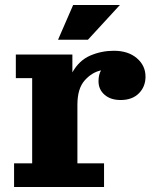

<svg xmlns="http://www.w3.org/2000/svg" viewBox="-20 -744 618 764"><path d="M211 -586 271 -724H457L330 -586ZM36 0V-94H108V-433H43V-527H268V-456Q295 -504 339.5 -523Q384 -542 433 -542Q490 -542 524.5 -512.5Q559 -483 559 -439Q559 -399 532.5 -372.5Q506 -346 460 -346Q420 -346 396 -367Q372 -388 372 -421Q372 -447 382 -464Q345 -456 316.5 -423.5Q288 -391 288 -327V-94H394V0Z"/></svg>

Font: Montagu Slab 16pt
Style: Bold
Weight: 700
Designer: Florian Karsten
Foundry: Florian Karsten
Version: Version 1.000; ttfautohint (v1.8.3)